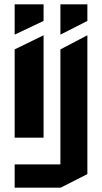

<svg xmlns="http://www.w3.org/2000/svg" viewBox="-20 -667 472 890"><path d="M48 -29V-438L181 -503H182V-29ZM48 -507V-647H182V-570L49 -507ZM260 203V-438L384 -503H385V140L261 203ZM48 203V95H260V203ZM260 -507V-647H385V-570L261 -507Z"/></svg>

Font: Foldit SemiBold
Style: Regular
Weight: 600
Version: Version 1.003